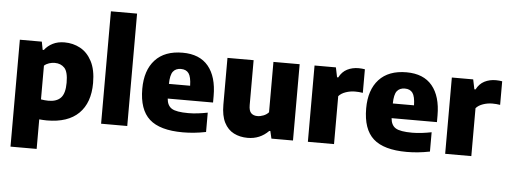

<svg xmlns="http://www.w3.org/2000/svg" viewBox="-60 -981 3646 1375"><g transform="rotate(5 1763.0 -294.0)"><path d="M53.5 220V-548.5H211.5L222.5 -490.5H231Q254 -521 290 -539.2Q326 -557.5 374.5 -557.5Q436 -557.5 487.8 -529.5Q539.5 -501.5 571.2 -441.2Q603 -381 603 -285Q603 -143 525 -66.2Q447 10.5 296 10.5Q281.5 10.5 267.8 9.5Q254 8.5 241.5 7.5V220ZM295.5 -131Q355 -131 384.5 -162.8Q414 -194.5 414 -270.5Q414 -349 387.5 -377Q361 -405 317.5 -405Q297 -405 276.8 -398.5Q256.5 -392 241.5 -378.5V-136Q253 -134 267.5 -132.5Q282 -131 295.5 -131Z M685.5 0V-808H873.5V0Z M1273.5 10.5Q1108.5 10.5 1033 -57.5Q957.5 -125.5 957.5 -275Q957.5 -408 1026 -482.8Q1094.5 -557.5 1223.5 -557.5Q1346 -557.5 1408.5 -482Q1471 -406.5 1471 -268.5V-221H1145Q1149 -170.5 1181.8 -150.2Q1214.5 -130 1300.5 -130Q1333 -130 1368.8 -134.2Q1404.5 -138.5 1439.5 -145.5V-6.5Q1394 2.5 1353.5 6.5Q1313 10.5 1273.5 10.5ZM1221.5 -440.5Q1184 -440.5 1164.8 -415.8Q1145.5 -391 1144.5 -326.5H1297Q1295.5 -390.5 1277.2 -415.5Q1259 -440.5 1221.5 -440.5Z M1739.5 9.5Q1683.5 9.5 1639.8 -12.8Q1596 -35 1571 -83.8Q1546 -132.5 1546 -212.5V-548.5H1734V-226Q1734 -184 1750.8 -168Q1767.5 -152 1795.5 -152Q1817 -152 1839.5 -161Q1862 -170 1876.5 -186.5V-548.5H2065V0H1910L1897.5 -53.5H1890Q1828 9.5 1739.5 9.5Z M2172 0V-548.5H2325.5L2340 -478.5H2348.5Q2370 -520 2406.5 -538.5Q2443 -557 2488.5 -557Q2500.5 -557 2512.5 -555.8Q2524.5 -554.5 2533.5 -553V-383.5Q2520 -386 2505 -387Q2490 -388 2477 -388Q2443.5 -388 2410.8 -376.8Q2378 -365.5 2360 -344.5V0Z M2883 10.5Q2718 10.5 2642.5 -57.5Q2567 -125.5 2567 -275Q2567 -408 2635.5 -482.8Q2704 -557.5 2833 -557.5Q2955.5 -557.5 3018 -482Q3080.5 -406.5 3080.5 -268.5V-221H2754.5Q2758.5 -170.5 2791.2 -150.2Q2824 -130 2910 -130Q2942.5 -130 2978.2 -134.2Q3014 -138.5 3049 -145.5V-6.5Q3003.5 2.5 2963 6.5Q2922.5 10.5 2883 10.5ZM2831 -440.5Q2793.5 -440.5 2774.2 -415.8Q2755 -391 2754 -326.5H2906.5Q2905 -390.5 2886.8 -415.5Q2868.5 -440.5 2831 -440.5Z M3159 0V-548.5H3312.5L3327 -478.5H3335.5Q3357 -520 3393.5 -538.5Q3430 -557 3475.5 -557Q3487.5 -557 3499.5 -555.8Q3511.5 -554.5 3520.5 -553V-383.5Q3507 -386 3492 -387Q3477 -388 3464 -388Q3430.5 -388 3397.8 -376.8Q3365 -365.5 3347 -344.5V0Z"/></g></svg>

Font: Encode Sans XBd
Style: Regular
Weight: 800
Designer: Multiple Designers
Foundry: Impallari Type
Version: Version 3.002; ttfautohint (v1.8.3) -l 8 -r 50 -G 200 -x 14 